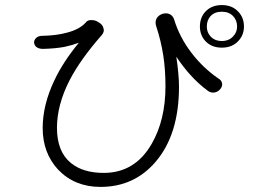

<svg xmlns="http://www.w3.org/2000/svg" viewBox="-20 -776 1040 762"><path d="M147.5 -633.8Q131.8 -633.8 123 -625Q115.2 -617.2 115.2 -607.4Q116.2 -596.7 124 -589.8Q133.8 -582 150.4 -582Q197.3 -583 235.4 -589.8Q267.6 -596.7 293 -606.4Q229.5 -529.3 195.3 -456.1Q149.4 -359.4 149.4 -267.6Q149.4 -168.9 210.9 -102.5Q276.4 -34.2 378.9 -34.2Q511.7 -34.2 596.7 -132.8Q690.4 -241.2 690.4 -432.6Q690.4 -457 687.5 -487.3Q684.6 -519.5 679.7 -550.8Q707 -510.7 731.4 -483.4Q765.6 -444.3 805.7 -415Q818.4 -406.2 833 -409.2Q845.7 -412.1 854.5 -422.9Q863.3 -433.6 861.3 -445.3Q859.4 -458 844.7 -465.8Q783.2 -508.8 738.3 -568.4Q692.4 -628.9 670.9 -699.2Q666 -714.8 651.4 -720.7Q638.7 -725.6 624 -720.7Q609.4 -715.8 601.6 -703.1Q593.8 -688.5 600.6 -669.9Q619.1 -613.3 627.9 -556.6Q636.7 -500 636.7 -433.6Q636.7 -299.8 582 -205.1Q515.6 -89.8 391.6 -89.8Q309.6 -89.8 261.7 -128.9Q206.1 -173.8 206.1 -268.6Q206.1 -359.4 255.9 -457Q298.8 -540 383.8 -636.7Q395.5 -650.4 390.6 -664.1Q387.7 -677.7 373 -686.5Q359.4 -696.3 343.8 -696.3Q327.1 -697.3 319.3 -685.5Q294.9 -659.2 246.1 -646.5Q204.1 -634.8 147.5 -633.8ZM860.4 -729.5Q888.7 -729.5 905.3 -711.9Q920.9 -695.3 920.9 -670.9Q920.9 -647.5 905.3 -631.8Q888.7 -613.3 860.4 -613.3Q832 -613.3 815.4 -631.8Q800.8 -647.5 800.8 -670.9Q800.8 -695.3 815.4 -711.9Q832 -729.5 860.4 -729.5ZM860.4 -755.9Q819.3 -755.9 794.9 -729.5Q773.4 -706.1 773.4 -670.9Q773.4 -636.7 794.9 -613.3Q819.3 -586.9 860.4 -586.9Q901.4 -586.9 925.8 -613.3Q948.2 -636.7 948.2 -670.9Q948.2 -706.1 925.8 -729.5Q901.4 -755.9 860.4 -755.9Z"/></svg>

Font: Gulim
Style: Regular
Weight: 400
Version: Version 2.21